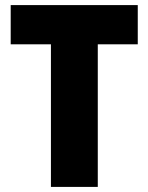

<svg xmlns="http://www.w3.org/2000/svg" viewBox="-20 -734 583 754"><path d="M364 0H180V-560H22V-714H521V-560H364Z"/></svg>

Font: Noto Sans Ethiopic SemiCondensed Black
Style: Regular
Weight: 900
Width: 4
Designer: Monotype Design Team
Foundry: Monotype Imaging Inc.
Version: Version 2.102; ttfautohint (v1.8.4.7-5d5b)